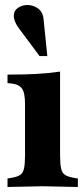

<svg xmlns="http://www.w3.org/2000/svg" viewBox="-20 -744 337 767"><path d="M10 3V-31L28 -34Q50 -38 61 -45.5Q72 -53 76 -71.5Q80 -90 80 -124V-329Q80 -373 67.5 -390.5Q55 -408 21 -411L10 -412V-446Q75 -446 123.5 -448.5Q172 -451 220 -458V-124Q220 -90 224 -71.5Q228 -53 239.5 -45.5Q251 -38 273 -34L291 -31V3L151 0ZM138 -520 54 -633Q44 -647 39.5 -659Q35 -671 35 -681Q35 -701 51.5 -712.5Q68 -724 90 -724Q112 -724 131.5 -710.5Q151 -697 154 -668L169 -520Z"/></svg>

Font: Baskervville
Style: Bold
Weight: 700
Version: Version 1.100